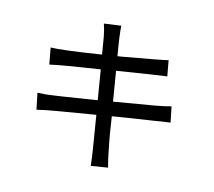

<svg xmlns="http://www.w3.org/2000/svg" viewBox="-114 -923 1228 1104"><g transform="rotate(15 500.0 -371.0)"><path d="M515 41Q509 -13 502 -55L470 -251L261 -216Q171 -201 130 -190L110 -286Q134 -287 158 -289Q214 -295 456 -334L427 -510Q208 -477 134 -460L116 -557Q177 -557 412 -594L395 -697Q388 -734 376 -769L476 -783Q479 -728 500 -608L531 -613Q758 -653 790 -662L807 -570Q771 -566 514 -525L543 -349L785 -390Q840 -400 875 -410L894 -318Q839 -311 801 -304Q597 -273 558 -266Q573 -160 592 -70L593 -64Q601 -21 614 25Z"/></g></svg>

Font: LXGW 975 Gothic SC
Style: Regular
Weight: 400
Version: Version 2.01;February 25, 2021